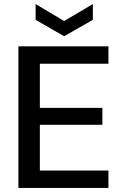

<svg xmlns="http://www.w3.org/2000/svg" viewBox="-20 -929 611 949"><path d="M71 0V-700H516V-614H177V-396H486V-312H177V-86H516V0ZM297 -750 156 -831V-909L297 -825L439 -909V-831Z"/></svg>

Font: DeepMind Sans Medium
Style: Regular
Weight: 500
Designer: Jonny Pinhorn / Modifications: Colophon Foundry
Foundry: Colophon Foundry
Version: Version 1.002; ttfautohint (v1.8.2)